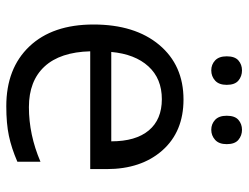

<svg xmlns="http://www.w3.org/2000/svg" viewBox="-108 -660 778 601"><g transform="rotate(90 280.5 -359.0)"><path d="M312 9.8Q193.4 9.8 124.8 -62.5Q56.2 -134.8 56.2 -263.2Q56.2 -392.6 119.9 -468.8Q183.6 -544.9 291 -544.9Q391.6 -544.9 450.2 -478.8Q508.8 -412.6 508.8 -304.2V-252.9H140.1Q142.6 -158.7 187.7 -109.9Q232.9 -61 314.9 -61Q401.4 -61 485.8 -97.2V-24.9Q442.9 -6.3 404.5 1.7Q366.2 9.8 312 9.8ZM290 -477.1Q225.6 -477.1 187.3 -435.1Q148.9 -393.1 142.1 -318.8H421.9Q421.9 -395.5 387.7 -436.3Q353.5 -477.1 290 -477.1ZM155.8 -680.2Q155.8 -705.6 168.7 -716.8Q181.6 -728 199.7 -728Q218.3 -728 231.7 -716.8Q245.1 -705.6 245.1 -680.2Q245.1 -655.8 231.7 -643.8Q218.3 -631.8 199.7 -631.8Q181.6 -631.8 168.7 -643.8Q155.8 -655.8 155.8 -680.2ZM341.8 -680.2Q341.8 -705.6 354.7 -716.8Q367.7 -728 385.7 -728Q403.8 -728 417.2 -716.8Q430.7 -705.6 430.7 -680.2Q430.7 -655.8 417.2 -643.8Q403.8 -631.8 385.7 -631.8Q367.7 -631.8 354.7 -643.8Q341.8 -655.8 341.8 -680.2Z"/></g></svg>

Font: Open Sans Y to K
Style: Regular
Weight: 400
Version: Version 1.10